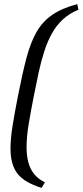

<svg xmlns="http://www.w3.org/2000/svg" viewBox="-20 -731 401 932"><path d="M182 181Q98 155 64.5 111.5Q31 68 31 -10Q31 -58 41 -120.5Q51 -183 67 -264Q88 -372 108 -448Q128 -524 157 -575Q186 -626 233 -658.5Q280 -691 355 -711L361 -684Q317 -666 285.5 -637Q254 -608 232.5 -569.5Q211 -531 195.5 -483.5Q180 -436 168 -381Q156 -326 144 -264Q130 -193 119.5 -130.5Q109 -68 109 -16Q109 24 117.5 56.5Q126 89 145.5 113.5Q165 138 198 154Z"/></svg>

Font: Manuale
Style: Italic
Weight: 400
Italic angle: -11°
Designer: Eduardo Tunni / Pablo Cosgaya
Foundry: Eduardo Tunni / Pablo Cosgaya
Version: Version 1.002